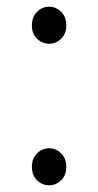

<svg xmlns="http://www.w3.org/2000/svg" viewBox="-20 -534 290 567"><path d="M125 -404.8Q105 -404.8 89.6 -419.4Q74.2 -434.1 74.2 -459Q74.2 -484.4 89.6 -499.3Q105 -514.2 125 -514.2Q145 -514.2 160.4 -499.3Q175.8 -484.4 175.8 -459Q175.8 -434.1 160.4 -419.4Q145 -404.8 125 -404.8ZM125 13.2Q105 13.2 89.6 -1.5Q74.2 -16.1 74.2 -41Q74.2 -66.4 89.6 -81.3Q105 -96.2 125 -96.2Q145 -96.2 160.4 -81.3Q175.8 -66.4 175.8 -41Q175.8 -16.1 160.4 -1.5Q145 13.2 125 13.2Z"/></svg>

Font: Source Han Sans CN Light
Style: Regular
Weight: 300
Designer: Ryoko NISHIZUKA  (kana, bopomofo & ideographs); Paul D. Hunt (Latin, Greek & Cyrillic); Sandoll Communications , Soo-you
Foundry: Adobe
Version: Version 2.000;hotconv 1.0.107;makeotfexe 2.5.65593